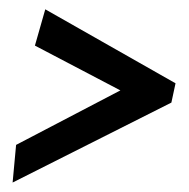

<svg xmlns="http://www.w3.org/2000/svg" viewBox="-20 -469 402 408"><path d="M14.2 -161.1 235.8 -276.9 54.2 -372.1 76.2 -449.2 353 -292 344.2 -251 6.8 -81.1Z"/></svg>

Font: Lobster
Style: Regular
Weight: 400
Designer: Pablo Impallari
Foundry: Pablo Impallari
Version: Version 1.007; ttfautohint (v1.1) -l 8 -r 50 -G 50 -x 14 -D 